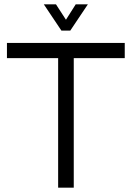

<svg xmlns="http://www.w3.org/2000/svg" viewBox="-20 -865 608 885"><path d="M248 0V-597H12V-667H555V-597H320V0ZM263 -724 182 -845H238L284 -774L329 -845H385L304 -724Z"/></svg>

Font: Maven Pro
Style: Regular
Weight: 400
Designer: Joe Prince
Foundry: Joe Prince
Version: Version 2.103